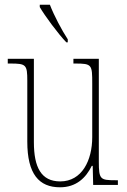

<svg xmlns="http://www.w3.org/2000/svg" viewBox="-20 -786 540 816"><path d="M262 -606H268V-619C243 -657 209 -721 192 -766H149V-756C169 -721 227 -642 262 -606ZM235 10C304 10 345 -30 370 -81H374L376 0H481V-20H470C406 -20 400 -24 400 -99V-536H292V-516H300C371 -516 372 -511 372 -431V-203C372 -104 328 -15 236 -15C155 -15 124 -75 124 -182V-536H13V-516H24C91 -516 96 -511 96 -443V-184C96 -46 146 10 235 10Z"/></svg>

Font: Noto Serif Myanmar Condensed Thin
Style: Regular
Weight: 100
Width: 3
Designer: Ben Mitchell and the Monotype Design Team
Foundry: Monotype Imaging Inc.
Version: Version 2.106